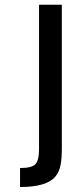

<svg xmlns="http://www.w3.org/2000/svg" viewBox="-20 -582 337 790"><path d="M62.5 187.5V109.4Q109.9 109.4 125.2 94Q140.6 78.6 140.6 31.2V-562.5H234.4V31.2Q234.4 68.4 229.2 96.9Q224.1 125.5 207 145.5Q170.9 187.5 62.5 187.5Z"/></svg>

Font: Michroma
Style: Regular
Weight: 400
Designer: Vernon Adams
Foundry: Vernon Adams
Version: Version 1.100; ttfautohint (v1.8.4.7-5d5b);gftools[0.9.29]